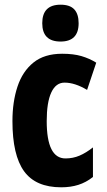

<svg xmlns="http://www.w3.org/2000/svg" viewBox="-20 -788 454 818"><path d="M241 10Q132 10 82.5 -58.5Q33 -127 33 -272Q33 -354 54.5 -419Q76 -484 122.5 -521.5Q169 -559 245 -559Q293 -559 327 -549Q361 -539 390 -521L351 -405Q299 -436 255 -436Q218 -436 198.5 -394Q179 -352 179 -272Q179 -113 259 -113Q291 -113 319 -125Q347 -137 376 -160V-34Q347 -11 314 -0.5Q281 10 241 10ZM238 -768Q278 -768 296.5 -748Q315 -728 315 -689Q315 -611 238 -611Q160 -611 160 -689Q160 -768 238 -768Z"/></svg>

Font: Noto Sans Sinhala ExtraCondensed ExtraBold
Style: Regular
Weight: 800
Width: 2
Designer: Jelle Bosma - Monotype Design Team
Foundry: Monotype Imaging Inc.
Version: Version 2.006; ttfautohint (v1.8.4.7-5d5b)